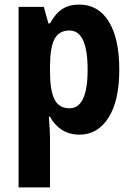

<svg xmlns="http://www.w3.org/2000/svg" viewBox="-20 -577 579 837"><path d="M326 -557Q408 -557 454 -483.5Q500 -410 500 -273Q500 -138 453 -64Q406 10 327 10Q283 10 250.5 -10.5Q218 -31 198 -68H193Q195 -41 196.5 -17.5Q198 6 198 24V240H61V-547H171L191 -475H198Q222 -519 252 -538Q282 -557 326 -557ZM283 -444Q237 -444 217.5 -406.5Q198 -369 198 -288V-264Q198 -183 217.5 -144Q237 -105 283 -105Q362 -105 362 -273Q362 -444 283 -444Z"/></svg>

Font: Noto Sans Lao Condensed
Style: Bold
Weight: 700
Width: 3
Designer: Monotype Design Team
Foundry: Monotype Imaging Inc.
Version: Version 2.003; ttfautohint (v1.8.4.7-5d5b)